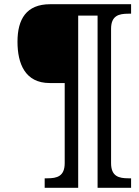

<svg xmlns="http://www.w3.org/2000/svg" viewBox="-20 -780 660 911"><path d="M192 111H351V-706H443V111H602V66H589C544 66 507 57 507 -6V-643C507 -706 544 -715 589 -715H602V-760H218C105 -760 63 -689 63 -582C63 -478 99 -386 216 -386H287V-6C287 57 250 66 205 66H192Z"/></svg>

Font: Noto Serif Condensed Medium
Style: Italic
Weight: 500
Width: 3
Italic angle: -12°
Designer: Monotype Design Team
Foundry: Monotype Imaging Inc.
Version: Version 2.013